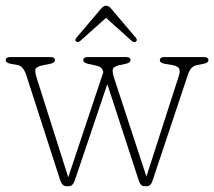

<svg xmlns="http://www.w3.org/2000/svg" viewBox="-20 -647 757 678"><path d="M223 10.5H214.5Q199.5 10.5 192.5 -11L73 -381Q62.5 -413 43.5 -417L18.5 -421.5Q0.5 -425 0.5 -434.5Q0.5 -445.5 16 -445.5H158.5Q174 -445.5 174 -434.5Q174 -425 156.5 -421.5L133.5 -417Q106.5 -411.5 105 -401.2Q103.5 -391 109.5 -372L221 -21L345 -392.5Q341.5 -404 335.8 -408.5Q330 -413 317 -416L291.5 -421.5Q274 -425.5 274 -434.5Q274 -445.5 290.5 -445.5H425.5Q441 -445.5 441 -434.5Q441 -425.5 423.5 -421.5L400 -416.5Q380.5 -412 378.5 -402Q376.5 -392 381.5 -376L497 -23.5L612 -380.5Q617 -396.5 612.2 -405Q607.5 -413.5 590 -417L562.5 -421.5Q544.5 -424.5 544.5 -434.5Q544.5 -445.5 561 -445.5H700Q716 -445.5 716 -434.5Q716 -425 698 -421.5L674 -417Q664.5 -415 656.5 -407Q648.5 -399 643 -381.5L518.5 -8.5Q512.5 10.5 498.5 10.5H490Q476.5 10.5 470 -9.5L359 -350L244 -9.5Q237 10.5 223 10.5ZM459.5 -500Q453 -495.5 444 -503.5L354.5 -584L264.5 -503.5Q255.5 -495.5 249.5 -500Q242.5 -504.5 250 -514L337.5 -617Q347 -627 354.5 -627Q363.5 -627 372 -617L459.5 -514Q467 -505 459.5 -500Z"/></svg>

Font: Fraunces 72pt S100 Thin
Style: Regular
Weight: 100
Version: Version 1.000; ttfautohint (v1.8.3)